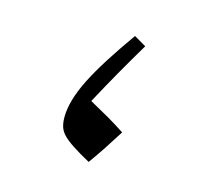

<svg xmlns="http://www.w3.org/2000/svg" viewBox="-54 -320 403 383"><g transform="rotate(15 147.5 -128.5)"><path d="M157.7 4.9Q170.4 -12.7 182.6 -31.2Q194.8 -49.8 207 -69.3Q187.5 -82 171.9 -91.1Q156.2 -100.1 131.3 -113.8Q149.9 -148.4 168.7 -181.4Q187.5 -214.4 207 -247.1L182.1 -261.7Q158.2 -228 140.4 -200Q122.6 -171.9 110.8 -148.4Q99.1 -125 93.5 -105.2Q87.9 -85.4 87.9 -69.3Q87.9 -57.6 90.6 -49.1Q93.3 -40.5 100.6 -33Q107.9 -25.4 121.6 -16.4Q135.3 -7.3 157.7 4.9Z"/></g></svg>

Font: Pinar-VF-FD
Style: Regular
Weight: 300
Designer: Amin Abedi
Version: Version 3.0